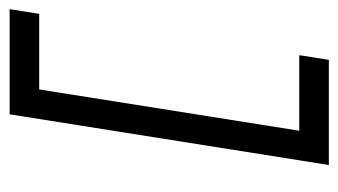

<svg xmlns="http://www.w3.org/2000/svg" viewBox="-176 -474 720 409"><g transform="rotate(-90 184.5 -270.0)"><path d="M37 70H261L271 7H110L198 -547H359L369 -610H145Z"/></g></svg>

Font: Charger Sport
Style: LitExtObl
Weight: 300
Designer: Jasper
Foundry: Cannot Into Space Fonts
Version: Version 1.1